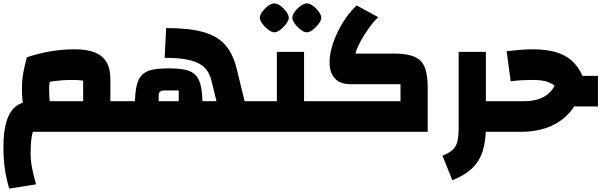

<svg xmlns="http://www.w3.org/2000/svg" viewBox="-20 -775 3536 1129"><path d="M629 0V-180H699V0ZM34 334Q23 296 15 256.5Q7 217 3.5 175.5Q0 134 0 92Q0 -2 18.5 -62Q37 -122 75.5 -151Q114 -180 175 -180H469V-301Q457 -303 441 -304Q425 -305 399 -305Q354 -305 305 -299Q256 -293 201 -279L138 -438Q205 -461 275.5 -473Q346 -485 419 -485Q492 -485 538 -466.5Q584 -448 606.5 -409.5Q629 -371 629 -310V0H173Q166 24 163 55.5Q160 87 160 132Q160 166 167 205Q174 244 192 309ZM162 -52Q131 -87 120 -136.5Q109 -186 109 -253Q109 -302 116.5 -344.5Q124 -387 138 -438L305 -404Q288 -357 278.5 -323.5Q269 -290 269 -253Q269 -213 271.5 -188.5Q274 -164 280.5 -146.5Q287 -129 298 -110ZM699 0V-180Q708 -180 713.5 -155Q719 -130 719 -90Q719 -48 713.5 -24Q708 0 699 0Z M1338 0V-180H1478V0ZM699 0V-180H1253L1223 -302Q1213 -345 1186 -374.5Q1159 -404 1103 -419.5Q1047 -435 948 -435L957 -610Q1094 -610 1177.5 -586Q1261 -562 1306.5 -508.5Q1352 -455 1373 -366L1428 -140V0ZM913 -150H1031V-243H945Q930 -243 921.5 -236Q913 -229 913 -215ZM773 -150Q773 -222 782.5 -266.5Q792 -311 814.5 -334Q837 -357 875.5 -365Q914 -373 972 -373Q1030 -373 1068.5 -365Q1107 -357 1129.5 -334Q1152 -311 1161.5 -267Q1171 -223 1171 -150ZM699 0Q690 0 684.5 -24Q679 -48 679 -90Q679 -130 684.5 -155Q690 -180 699 -180ZM1478 0V-180Q1487 -180 1492.5 -155Q1498 -130 1498 -90Q1498 -48 1492.5 -24Q1487 0 1478 0Z M1768 0V-180H1838V0ZM1478 0V-180H1689L1608 -99V-470H1768V0ZM1478 0Q1469 0 1463.5 -24Q1458 -48 1458 -90Q1458 -130 1463.5 -155Q1469 -180 1478 -180ZM1838 0V-180Q1847 -180 1852.5 -155Q1858 -130 1858 -90Q1858 -48 1852.5 -24Q1847 0 1838 0ZM1593 -585Q1578 -585 1558 -600Q1538 -615 1523 -635Q1508 -655 1508 -670Q1508 -687 1522.5 -706.5Q1537 -726 1557 -740.5Q1577 -755 1593 -755Q1610 -755 1629.5 -740.5Q1649 -726 1663.5 -706.5Q1678 -687 1678 -670Q1678 -655 1663 -635Q1648 -615 1628.5 -600Q1609 -585 1593 -585ZM1784 -585Q1769 -585 1749 -600Q1729 -615 1714 -635Q1699 -655 1699 -670Q1699 -687 1713.5 -706.5Q1728 -726 1748 -740.5Q1768 -755 1784 -755Q1801 -755 1820.5 -740.5Q1840 -726 1854.5 -706.5Q1869 -687 1869 -670Q1869 -655 1854 -635Q1839 -615 1819.5 -600Q1800 -585 1784 -585Z M1838 0V-180H2335V-280H2039Q1981 -280 1949.5 -313.5Q1918 -347 1918 -409Q1918 -448 1930 -492.5Q1942 -537 1963.5 -582.5Q1985 -628 2014 -669.5Q2043 -711 2077 -743L2204 -674Q2186 -658 2165 -631Q2144 -604 2124 -572.5Q2104 -541 2089.5 -511.5Q2075 -482 2070 -460H2295Q2372 -460 2415.5 -442Q2459 -424 2477 -380.5Q2495 -337 2495 -260V0ZM1838 0Q1829 0 1823.5 -24Q1818 -48 1818 -90Q1818 -130 1823.5 -155Q1829 -180 1838 -180Z M2836 0V-180H2905V0ZM2640 285 2582 141Q2622 124 2642 106Q2662 88 2669.5 57Q2677 26 2677 -28V-470H2837V-28Q2837 57 2817.5 116Q2798 175 2755 215.5Q2712 256 2640 285ZM2905 0V-180Q2914 -180 2919.5 -155Q2925 -130 2925 -90Q2925 -48 2919.5 -24Q2914 0 2905 0Z M3371 -149Q3338 -149 3318 -162.5Q3298 -176 3287 -205Q3275 -238 3253.5 -260.5Q3232 -283 3198.5 -294Q3165 -305 3114 -305Q3086 -305 3053 -303.5Q3020 -302 2983 -297L2959 -474Q3001 -479 3038.5 -482Q3076 -485 3110 -485Q3192 -485 3248.5 -468.5Q3305 -452 3343 -417.5Q3381 -383 3405 -329H3496V-149ZM2905 0V-180H3059Q3107 -180 3141.5 -190.5Q3176 -201 3199 -219.5Q3222 -238 3237 -263Q3252 -288 3261 -318L3410 -270Q3388 -192 3350.5 -140Q3313 -88 3264.5 -57.5Q3216 -27 3161 -13.5Q3106 0 3048 0ZM2905 0Q2896 0 2890.5 -24Q2885 -48 2885 -90Q2885 -130 2890.5 -155Q2896 -180 2905 -180Z"/></svg>

Font: Changa ExtraBold
Style: Regular
Weight: 800
Designer: Eduardo Rodriguez Tunni
Foundry: Eduardo Rodriguez Tunni
Version: Version 3.002; ttfautohint (v1.8.2)